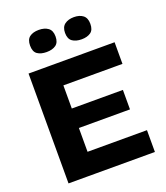

<svg xmlns="http://www.w3.org/2000/svg" viewBox="-156 -978 936 1084"><g transform="rotate(-20 312.0 -436.0)"><path d="M67 0V-660H229V0ZM184 0V-131H586V0ZM184 -274V-391H536V-274ZM184 -530V-660H584V-530ZM416 -739Q381 -739 360 -754Q339 -769 339 -805Q339 -840 360.5 -856Q382 -872 416 -872Q450 -872 470.5 -856Q491 -840 491 -805Q491 -768 470 -753.5Q449 -739 416 -739ZM205 -739Q171 -739 150 -753.5Q129 -768 129 -805Q129 -841 149.5 -856.5Q170 -872 205 -872Q239 -872 260.5 -856.5Q282 -841 282 -805Q282 -769 261 -754Q240 -739 205 -739Z"/></g></svg>

Font: Bricolage Grotesque 48pt Condensed ExtraBold ExtraBold
Style: Regular
Weight: 800
Version: Version 1.000;gftools[0.9.30]